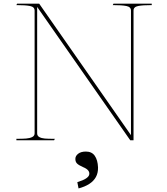

<svg xmlns="http://www.w3.org/2000/svg" viewBox="-20 -770 918 1054"><path d="M695 0 184 -732V-38Q184 -24 196 -17.5Q208 -11 226 -9.5Q244 -8 274 -8Q276 -8 277.5 -8Q279 -8 281 -8L277 0H70V-8Q103 -8 123 -9.5Q143 -11 156.5 -17.5Q170 -24 170 -38V-712Q170 -732 145 -737Q120 -742 70 -742L74 -750H195L699 -28V-712Q699 -732 674 -737Q649 -742 599 -742L603 -750H813V-742Q763 -742 738 -737Q713 -732 713 -712V0ZM470 187.5Q474.2 162.9 436 147.4Q412 136.8 402.9 127.6Q393.7 118.5 393.7 102.2Q393.7 86 409.1 74Q424.4 62 451.8 62Q484.1 62 500.3 85.3Q516.5 108.6 518.1 148.8Q518.9 179.1 506.5 201.7Q494.1 224.2 470 239.7Q446 255.2 411.2 264.4L404.5 229.9Q436.9 220 452.6 209.4Q468.4 198.8 470 187.5Z"/></svg>

Font: TMT Limkin
Style: Regular
Weight: 400
Designer: Gabriel Drozdov
Version: Version 1.000;Glyphs 3.1.2 (3151)